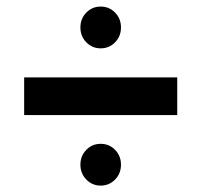

<svg xmlns="http://www.w3.org/2000/svg" viewBox="-20 -670 622 585"><path d="M53.6 -434.1H520V-319.5H53.6ZM243 -123Q225 -141.4 225 -168.2Q225 -195 243 -213.4Q260.9 -231.8 286.8 -231.8Q312.7 -231.8 330.7 -213.4Q348.6 -195 348.6 -168.2Q348.6 -141.4 330.7 -123Q312.7 -104.5 286.8 -104.5Q260.9 -104.5 243 -123ZM330.7 -541.1Q312.7 -522.7 286.8 -522.7Q260.9 -522.7 243 -541.1Q225 -559.5 225 -586.4Q225 -613.2 243 -631.6Q260.9 -650 286.8 -650Q312.7 -650 330.7 -631.6Q348.6 -613.2 348.6 -586.4Q348.6 -559.5 330.7 -541.1Z"/></svg>

Font: Spartan MB
Style: Bold
Weight: 700
Designer: Matt Bailey, Mirko Velimirovic
Foundry: Matt Bailey
Version: Version 1.005